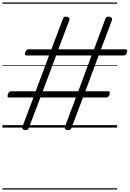

<svg xmlns="http://www.w3.org/2000/svg" viewBox="-20 -1030 1047 1550"><path d="M176 19Q153 12 161 -7L250 -243H55Q44 -243 41.5 -249Q39 -255 44 -268Q48 -282 53.5 -287.5Q59 -293 70 -293H268L376 -582H195Q184 -582 182 -587.5Q180 -593 184 -606Q188 -620 194.5 -626Q201 -632 211 -632H395L489 -881Q496 -901 523 -894Q547 -886 540 -868L451 -632H739L832 -881Q839 -901 866 -894Q890 -886 884 -868L795 -632H993Q1004 -632 1006.5 -626Q1009 -620 1004 -606Q1001 -593 994.5 -587.5Q988 -582 978 -582H776L669 -293H853Q863 -293 866 -287.5Q869 -282 864 -268Q860 -255 854 -249Q848 -243 838 -243H650L556 5Q549 25 520 19Q508 15 504.5 9Q501 3 504 -7L593 -243H306L212 5Q205 25 176 19ZM325 -293H612L719 -582H433ZM0 490H925V500H0ZM0 -20H925V0H0ZM0 -505H925V-500H0ZM0 -1010H925V-1000H0Z"/></svg>

Font: Playwrite RO Guides
Style: Regular
Weight: 400
Designer: Veronika Burian, José Scaglione
Foundry: TypeTogether
Version: Version 1.003